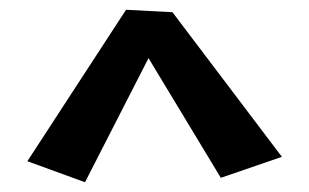

<svg xmlns="http://www.w3.org/2000/svg" viewBox="-20 -743 633 393"><path d="M557 -422 432 -379 284 -624 154 -370 36 -413 238 -723 333 -718Z"/></svg>

Font: Marhey SemiBold
Style: Regular
Weight: 600
Designer: Nur Syamsi & Bustanul Arifin
Foundry: Namelatype
Version: Version 1.000; ttfautohint (v1.8.4.7-5d5b)